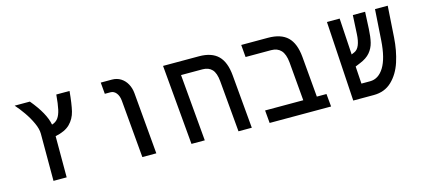

<svg xmlns="http://www.w3.org/2000/svg" viewBox="-52 -1011 3104 1414"><g transform="rotate(-15 1500.0 -304.5)"><path d="M505 -609H404Q398 -538 389 -497.5Q380 -457 363 -434.2Q346 -411.5 316.5 -403Q300.5 -491.5 202.5 -609H86.5Q115.5 -577 146.2 -533Q177 -489 198.2 -442.5Q219.5 -396 219.5 -360V0H320V-314Q395 -329 432.5 -366.8Q470 -404.5 483 -458Q496 -511.5 505 -609Z M794 -521.5H750.5L743 -609H828Q865.5 -609 894.8 -590.8Q924 -572.5 941.5 -540.8Q959 -509 962.5 -470L1003.5 0H897L858.5 -440.5Q855 -477.5 837.2 -499.5Q819.5 -521.5 794 -521.5Z M1695.5 -408 1731.5 0H1630L1595.5 -391Q1590 -454 1564.2 -481.8Q1538.5 -509.5 1492 -509.5H1328.5L1373 0H1271.5L1218 -609H1492Q1587.5 -609 1637 -560.5Q1686.5 -512 1695.5 -408Z M2017 -515H1822L1814 -609H2017.5Q2116.5 -609 2166.8 -560.5Q2217 -512 2226.5 -408L2253.5 -97.5H2327L2336 0H1867.5L1859 -97.5H2150L2124.5 -393Q2118.5 -456.5 2091.5 -485.8Q2064.5 -515 2017 -515Z M2467.5 -609H2564.5L2581.5 -331L2603.5 -340.5Q2628 -350.5 2641.5 -382.8Q2655 -415 2657.5 -467L2665 -609H2758.5L2752.5 -481.5Q2749.5 -420 2739.5 -378.8Q2729.5 -337.5 2702.5 -305.5Q2675.5 -273.5 2624.5 -253L2587 -237.5L2595.5 -105H2661.5Q2726 -105 2767.8 -172.5Q2809.5 -240 2818.5 -373.5L2834 -609H2931L2915.5 -371Q2909 -272.5 2882 -189Q2855 -105.5 2800 -52.8Q2745 0 2661.5 0H2505Z"/></g></svg>

Font: JuliaMono Medium
Style: Italic
Weight: 500
Italic angle: -9°
Monospace: yes
Designer: cormullion
Foundry: corm
Version: Version 0.054; ttfautohint (v1.8.4)